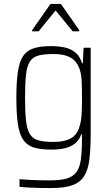

<svg xmlns="http://www.w3.org/2000/svg" viewBox="-20 -752 564 974"><path d="M240 202Q211 202 181.5 201.5Q152 201 126 199.5Q100 198 79 196V157Q103 159 129 160.5Q155 162 181.5 162.5Q208 163 233 163Q288 163 320.5 153Q353 143 369.5 118.5Q386 94 391 51Q396 8 396 -58V-70H392Q382 -42 361.5 -25Q341 -8 310.5 -0.5Q280 7 239 7Q184 7 149.5 -4.5Q115 -16 96.5 -44.5Q78 -73 70.5 -124.5Q63 -176 63 -255Q63 -335 70.5 -386.5Q78 -438 96.5 -466.5Q115 -495 149.5 -506.5Q184 -518 239 -518Q276 -518 307 -511.5Q338 -505 361.5 -486.5Q385 -468 396 -431H400L404 -510H440V-74Q440 4 433.5 57Q427 110 406.5 142Q386 174 346 188Q306 202 240 202ZM252 -32Q307 -32 339 -50Q371 -68 383 -109Q392 -137 394 -172Q396 -207 396 -255Q396 -302 394.5 -336Q393 -370 386 -395Q372 -440 339.5 -459Q307 -478 252 -478Q205 -478 176 -470.5Q147 -463 132 -440.5Q117 -418 112 -373.5Q107 -329 107 -255Q107 -181 112.5 -136.5Q118 -92 133 -69.5Q148 -47 177 -39.5Q206 -32 252 -32ZM143 -593V-599L236 -732H289L382 -599V-593H349L262 -699L176 -593Z"/></svg>

Font: Saira SemiCondensed ExtraLight
Style: Regular
Weight: 250
Width: 4
Designer: Hector Gatti with collaboration of the Omnibus-Type team
Foundry: Omnibus-Type
Version: Version 1.101